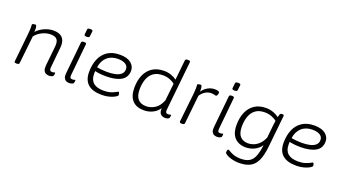

<svg xmlns="http://www.w3.org/2000/svg" viewBox="-69 -1436 4158 2332"><g transform="rotate(20 2009.5 -270.0)"><path d="M533 6Q509 6 489.5 -3Q470 -12 460 -35Q450 -58 454 -100L480 -353Q481 -369 481 -382Q481 -428 457 -450.5Q433 -473 379 -473Q325 -473 270.5 -446Q216 -419 183 -375L144 -16Q142 2 112 2H108Q79 2 81 -16L118 -373Q121 -401 122.5 -424.5Q124 -448 124 -462Q124 -479 123.5 -489Q123 -499 123 -505Q123 -515 138 -518.5Q153 -522 164 -522Q176 -522 180 -504.5Q184 -487 184 -460Q184 -447 182 -433Q219 -475 278.5 -502Q338 -529 397 -529Q546 -529 546 -389Q546 -375 544 -360L518 -95Q513 -49 549 -49Q563 -49 571.5 -52Q580 -55 585 -55Q591 -55 591 -48Q591 -45 589.5 -36Q588 -27 585 -17Q581 -4 563 1Q545 6 533 6Z M790 6Q769 6 750.5 -3Q732 -12 722 -34.5Q712 -57 717 -98L758 -507Q760 -525 790 -525H794Q824 -525 822 -507L781 -95Q779 -71 785 -60Q791 -49 811 -49Q825 -49 833.5 -52Q842 -55 847 -55Q852 -55 852 -48Q852 -45 851 -36.5Q850 -28 847 -17Q843 -5 824 0.5Q805 6 790 6ZM799 -595Q766 -595 767 -613L774 -681Q775 -699 810 -699Q829 -699 835.5 -694.5Q842 -690 842 -681L834 -613Q833 -595 799 -595Z M1212 6Q973 6 973 -204Q973 -299 1004 -372.5Q1035 -446 1098 -487.5Q1161 -529 1256 -529Q1350 -529 1399 -489.5Q1448 -450 1448 -393Q1448 -305 1378 -264.5Q1308 -224 1184 -224Q1142 -224 1104.5 -228Q1067 -232 1039 -239Q1038 -230 1038 -221.5Q1038 -213 1038 -203Q1038 -50 1215 -50Q1268 -50 1306 -62.5Q1344 -75 1365.5 -87.5Q1387 -100 1392 -100Q1399 -100 1403.5 -86Q1408 -72 1408 -63Q1408 -52 1381 -35.5Q1354 -19 1309.5 -6.5Q1265 6 1212 6ZM1179 -278Q1235 -278 1281 -288Q1327 -298 1355 -322Q1383 -346 1383 -388Q1383 -428 1348 -450.5Q1313 -473 1251 -473Q1165 -473 1111 -424.5Q1057 -376 1045 -290Q1071 -285 1106.5 -281.5Q1142 -278 1179 -278Z M1754 7Q1658 7 1606.5 -49Q1555 -105 1555 -211Q1555 -306 1586 -377.5Q1617 -449 1678 -488.5Q1739 -528 1827 -528Q1876 -528 1919 -513Q1962 -498 1991 -475L2018 -734Q2021 -752 2049 -752H2055Q2085 -752 2083 -733L2017 -95Q2012 -49 2048 -49Q2062 -49 2070.5 -52Q2079 -55 2084 -55Q2089 -55 2089 -48Q2089 -45 2088 -36Q2087 -27 2084 -17Q2080 -4 2062 1Q2044 6 2031 6Q1995 6 1972 -16Q1949 -38 1953 -92Q1918 -42 1866.5 -17.5Q1815 7 1754 7ZM1766 -49Q1821 -49 1875.5 -82Q1930 -115 1962 -196L1980 -361Q1983 -391 1987 -419Q1960 -443 1919.5 -458Q1879 -473 1831 -473Q1757 -473 1711 -440Q1665 -407 1643.5 -348.5Q1622 -290 1622 -215Q1622 -49 1766 -49Z M2244 2Q2215 2 2216 -15L2255 -373Q2258 -404 2259.5 -427.5Q2261 -451 2261 -466Q2261 -482 2260 -491Q2259 -500 2259 -506Q2259 -515 2274 -518.5Q2289 -522 2300 -522Q2312 -522 2317 -504Q2322 -486 2321 -439Q2349 -481 2391 -505Q2433 -529 2484 -529Q2509 -529 2526 -522.5Q2543 -516 2542 -502Q2542 -489 2534.5 -474Q2527 -459 2520 -459Q2513 -459 2498 -464Q2483 -469 2456 -469Q2416 -469 2380.5 -447Q2345 -425 2320 -386L2281 -16Q2279 2 2248 2Z M2701 6Q2680 6 2661.5 -3Q2643 -12 2633 -34.5Q2623 -57 2628 -98L2669 -507Q2671 -525 2701 -525H2705Q2735 -525 2733 -507L2692 -95Q2690 -71 2696 -60Q2702 -49 2722 -49Q2736 -49 2744.5 -52Q2753 -55 2758 -55Q2763 -55 2763 -48Q2763 -45 2762 -36.5Q2761 -28 2758 -17Q2754 -5 2735 0.5Q2716 6 2701 6ZM2710 -595Q2677 -595 2678 -613L2685 -681Q2686 -699 2721 -699Q2740 -699 2746.5 -694.5Q2753 -690 2753 -681L2745 -613Q2744 -595 2710 -595Z M3059 212Q3010 212 2967 200.5Q2924 189 2897.5 173Q2871 157 2871 144Q2871 129 2875 116.5Q2879 104 2887 104Q2893 104 2913 117Q2933 130 2970 143.5Q3007 157 3065 157Q3130 157 3171 133.5Q3212 110 3235 55Q3258 0 3269 -93Q3235 -43 3182.5 -18Q3130 7 3072 7Q3015 7 2970.5 -16Q2926 -39 2901 -87Q2876 -135 2876 -211Q2876 -306 2907 -377.5Q2938 -449 2998 -488.5Q3058 -528 3145 -528Q3191 -528 3235.5 -513Q3280 -498 3313 -471Q3316 -480 3318.5 -490Q3321 -500 3324 -508Q3330 -525 3350 -525H3356Q3369 -525 3373 -520.5Q3377 -516 3376 -507L3333 -95Q3321 19 3290 86Q3259 153 3203 182.5Q3147 212 3059 212ZM3084 -49Q3119 -49 3155.5 -63.5Q3192 -78 3224.5 -110Q3257 -142 3279 -195L3296 -361Q3298 -375 3300 -389.5Q3302 -404 3304 -419Q3276 -443 3235.5 -458Q3195 -473 3148 -473Q3076 -473 3030.5 -440Q2985 -407 2964 -348.5Q2943 -290 2943 -215Q2943 -129 2980 -89Q3017 -49 3084 -49Z M3726 6Q3487 6 3487 -204Q3487 -299 3518 -372.5Q3549 -446 3612 -487.5Q3675 -529 3770 -529Q3864 -529 3913 -489.5Q3962 -450 3962 -393Q3962 -305 3892 -264.5Q3822 -224 3698 -224Q3656 -224 3618.5 -228Q3581 -232 3553 -239Q3552 -230 3552 -221.5Q3552 -213 3552 -203Q3552 -50 3729 -50Q3782 -50 3820 -62.5Q3858 -75 3879.5 -87.5Q3901 -100 3906 -100Q3913 -100 3917.5 -86Q3922 -72 3922 -63Q3922 -52 3895 -35.5Q3868 -19 3823.5 -6.5Q3779 6 3726 6ZM3693 -278Q3749 -278 3795 -288Q3841 -298 3869 -322Q3897 -346 3897 -388Q3897 -428 3862 -450.5Q3827 -473 3765 -473Q3679 -473 3625 -424.5Q3571 -376 3559 -290Q3585 -285 3620.5 -281.5Q3656 -278 3693 -278Z"/></g></svg>

Font: Asap Semi Expanded Semi Expanded Light
Style: Italic
Weight: 300
Width: 6
Italic angle: -6°
Designer: Pablo Cosgaya
Foundry: Omnibus-Type
Version: Version 3.001; ttfautohint (v1.8.4.7-5d5b)